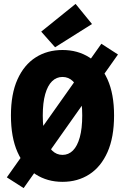

<svg xmlns="http://www.w3.org/2000/svg" viewBox="-20 -919 640 983"><path d="M15 -11 499 -695 584 -640 101 44ZM300 12Q222 12 162.5 -26.5Q103 -65 69.5 -140.5Q36 -216 36 -328Q36 -438 69.5 -512.5Q103 -587 162.5 -625Q222 -663 300 -663Q378 -663 437.5 -625Q497 -587 530.5 -512.5Q564 -438 564 -328Q564 -216 530.5 -140.5Q497 -65 437.5 -26.5Q378 12 300 12ZM300 -126Q331 -126 353.5 -148.5Q376 -171 388.5 -216Q401 -261 401 -328Q401 -393 388.5 -437Q376 -481 353.5 -503Q331 -525 300 -525Q269 -525 246.5 -503Q224 -481 211.5 -437Q199 -393 199 -328Q199 -261 211.5 -216Q224 -171 246.5 -148.5Q269 -126 300 -126ZM262 -677 191 -757 367 -899 451 -796Z"/></svg>

Font: Source Code Pro ExtraBold
Style: Regular
Weight: 800
Monospace: yes
Designer: Paul D. Hunt, Teo Tuominen
Foundry: Adobe Systems Incorporated
Version: Version 1.018;hotconv 1.0.116;makeotfexe 2.5.65601